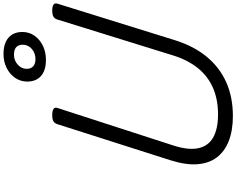

<svg xmlns="http://www.w3.org/2000/svg" viewBox="-147 -1187 1353 1099"><g transform="rotate(-90 529.5 -637.5)"><path d="M415 19Q332 19 272 -4.5Q212 -28 178 -73Q144 -118 139 -184Q134 -250 161 -336L369 -988Q374 -1002 385.5 -1008.5Q397 -1015 421 -1015Q444 -1015 455 -1008Q466 -1001 461 -985L247 -324Q218 -235 231 -177.5Q244 -120 293.5 -93Q343 -66 423 -66Q511 -66 577.5 -95.5Q644 -125 690 -182.5Q736 -240 762 -324L968 -988Q973 -1002 984.5 -1008.5Q996 -1015 1019 -1015Q1067 -1015 1058 -985L849 -313Q815 -204 753.5 -130Q692 -56 607 -18.5Q522 19 415 19ZM735 -1051Q695 -1051 667.5 -1064Q640 -1077 626 -1101Q612 -1125 612 -1158Q612 -1196 633 -1227Q654 -1258 690 -1276Q726 -1294 770 -1294Q811 -1294 839 -1281Q867 -1268 881.5 -1244Q896 -1220 896 -1186Q896 -1147 874.5 -1116.5Q853 -1086 817 -1068.5Q781 -1051 735 -1051ZM740 -1111Q775 -1111 799 -1132Q823 -1153 823 -1184Q823 -1208 809 -1221Q795 -1234 766 -1234Q733 -1234 709 -1212.5Q685 -1191 685 -1161Q685 -1137 699.5 -1124Q714 -1111 740 -1111Z"/></g></svg>

Font: Playwrite AU VIC
Style: Regular
Weight: 400
Designer: Veronika Burian, José Scaglione
Foundry: TypeTogether
Version: Version 1.002